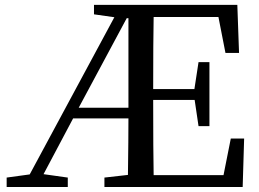

<svg xmlns="http://www.w3.org/2000/svg" viewBox="-20 -753 1044 773"><path d="M490.2 -679.7 296.9 -319.3H497.1V-679.7ZM909.2 -195.3H962.9L957 0H400.4V-38.1L495.1 -48.8Q497.1 -195.3 497.1 -276.4H274.4L155.3 -51.8L252.9 -38.1V0H6.8V-38.1L99.6 -50.8L440.4 -683.6L358.4 -695.3V-733.4H935.5L942.4 -540H887.7L859.4 -684.6H598.6Q596.7 -589.8 596.7 -394.5H762.7L779.3 -502.9H823.2V-245.1H779.3L763.7 -350.6H596.7Q596.7 -144.5 598.6 -47.9H879.9Z"/></svg>

Font: GenYoMin TW TTF Medium
Style: Regular
Weight: 500
Version: Version 1.300